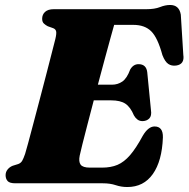

<svg xmlns="http://www.w3.org/2000/svg" viewBox="-20 -737 758 772"><path d="M393.5 0H42Q18.5 0 10.5 -9.2Q2.5 -18.5 2.5 -32.5Q2.5 -45.5 10.5 -55.5Q18.5 -65.5 31 -70.5L53.5 -77.5Q64 -81.5 69.2 -90.5Q74.5 -99.5 81 -118.5Q84 -127.5 92.8 -160.2Q101.5 -193 114 -239.8Q126.5 -286.5 140.2 -339Q154 -391.5 166.8 -440.8Q179.5 -490 189 -527.2Q198.5 -564.5 202.5 -580Q208 -603 205.5 -611.8Q203 -620.5 193 -624L172 -631.5Q164 -635.5 156.8 -642Q149.5 -648.5 149.5 -661.5Q149.5 -678.5 161.2 -689.2Q173 -700 196 -700H567.5Q602 -700 623.2 -708.5Q644.5 -717 664 -717Q700.5 -717 707 -678L717 -517Q723 -478.5 688.5 -473.5Q670 -471 656.8 -479.8Q643.5 -488.5 633 -515.5Q614 -585.5 588 -611.2Q562 -637 516 -637H439Q435 -623 425 -586.8Q415 -550.5 401.5 -500.8Q388 -451 373.5 -396.5H430.5Q453.5 -396.5 472 -409.2Q490.5 -422 503.5 -457.5Q516 -479 537 -479Q568 -479 572 -447L587 -294Q590.5 -271.5 580.5 -261Q570.5 -250.5 553.5 -250Q541 -250 532.5 -256.5Q524 -263 518.5 -273Q504.5 -306.5 484.2 -320Q464 -333.5 426.5 -333.5H357Q343.5 -282 331.5 -235.8Q319.5 -189.5 311.2 -156.5Q303 -123.5 300.5 -111.5Q295.5 -87 304.2 -75Q313 -63 341.5 -63H390Q426 -63 452.5 -74.2Q479 -85.5 503 -113.2Q527 -141 554 -191Q576 -228.5 601.5 -228.5Q636 -228.5 635 -184.5Q631.5 -89.5 594.5 -37.2Q557.5 15 492 15Q467.5 15 445.2 7.5Q423 0 393.5 0Z"/></svg>

Font: Fraunces 9pt S000 Black
Style: Italic
Weight: 900
Italic angle: -16°
Version: Version 1.000; ttfautohint (v1.8.3)